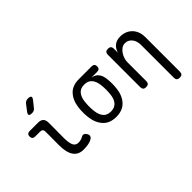

<svg xmlns="http://www.w3.org/2000/svg" viewBox="-109 -1307 2019 2019"><g transform="rotate(-45 900.0 -297.5)"><path d="M349 -224Q349 -152 365.5 -116Q382 -80 424 -80Q441 -80 458 -84Q475 -88 490 -97Q510 -109 525.5 -103Q541 -97 552 -78Q564 -58 559 -42Q554 -26 536 -15Q511 -1 479 4.5Q447 10 409 10Q373 10 345 -3Q317 -16 298 -42.5Q279 -69 269 -110Q259 -151 259 -207L260 -408Q260 -428 250 -438Q240 -448 220 -448H146Q126 -448 115.5 -458.5Q105 -469 105 -489Q105 -509 115.5 -519.5Q126 -530 146 -530H270Q311 -530 330.5 -510.5Q350 -491 350 -450ZM350 -670Q340 -657 327 -651Q314 -645 298 -645Q266 -645 259.5 -657Q253 -669 273 -695L321 -758Q331 -772 344 -778.5Q357 -785 374 -785Q408 -785 414.5 -772Q421 -759 400 -733Z M1089 -468H1001Q1051 -461 1077.5 -427.5Q1104 -394 1109 -340Q1113 -305 1113 -270Q1113 -235 1109 -200Q1099 -106 1046 -48Q993 10 897 10Q801 10 748.5 -48Q696 -106 685 -200Q681 -235 681 -270Q681 -305 685 -340Q696 -435 748.5 -492.5Q801 -550 897 -550H1089Q1109 -550 1119.5 -539.5Q1130 -529 1130 -509Q1130 -489 1119.5 -478.5Q1109 -468 1089 -468ZM897 -70Q926 -70 947 -79Q968 -88 983 -105Q998 -122 1007 -146Q1016 -170 1019 -200Q1023 -235 1023 -270Q1023 -305 1019 -340Q1012 -400 983 -435Q954 -470 897 -470Q840 -470 811 -435Q782 -400 775 -340Q771 -305 771 -270Q771 -235 775 -200Q782 -140 811 -105Q840 -70 897 -70Z M1385 -316V-35Q1385 -12 1374 -1Q1363 10 1340 10Q1317 10 1306 -1Q1295 -12 1295 -35V-515Q1295 -538 1306 -549Q1317 -560 1340 -560Q1363 -560 1374 -549Q1385 -538 1385 -515V-456Q1399 -504 1433 -532Q1467 -560 1522 -560Q1562 -560 1595.5 -546.5Q1629 -533 1653.5 -508Q1678 -483 1691.5 -448Q1705 -413 1705 -370V145Q1705 168 1694 179Q1683 190 1660 190Q1637 190 1626 179Q1615 168 1615 145V-344Q1615 -370 1608 -393.5Q1601 -417 1587.5 -435Q1574 -453 1554 -464Q1534 -475 1507 -475Q1480 -475 1457.5 -459Q1435 -443 1419 -419.5Q1403 -396 1394 -368Q1385 -340 1385 -316Z"/></g></svg>

Font: Maple Mono NF CN
Style: Regular
Weight: 400
Monospace: yes
Designer: subframe7536
Version: Version 7.000